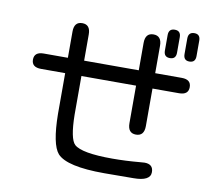

<svg xmlns="http://www.w3.org/2000/svg" viewBox="-87 -888 1175 1034"><g transform="rotate(10 500.0 -370.5)"><path d="M633.8 -535.2V-684.6Q633.8 -739.3 678.7 -739.3Q723.6 -739.3 723.6 -684.6V-535.2H869.1Q919.9 -535.2 919.9 -493.2Q919.9 -451.2 869.1 -451.2H723.6V-246.1Q723.6 -191.4 678.7 -191.4Q633.8 -191.4 633.8 -246.1V-451.2H335V-239.3Q336.9 -107.4 367.2 -79.1Q408.2 -42 576.2 -42Q647.5 -42 723.6 -48.8L751 -50.8Q798.8 -50.8 798.8 -6.8Q798.8 42 706.1 42L546.9 43Q341.8 43 289.1 -14.6Q248 -61.5 246.1 -228.5V-451.2H114.3Q62.5 -451.2 62.5 -493.2Q62.5 -535.2 114.3 -535.2H246.1V-678.7Q246.1 -732.4 290.5 -732.4Q335 -732.4 335 -678.7V-535.2H633.8ZM861.3 -749Q861.3 -784.2 894.5 -784.2Q926.8 -784.2 926.8 -749V-664.1Q926.8 -628.9 893.6 -628.9Q861.3 -628.9 861.3 -664.1V-749ZM753.9 -749Q753.9 -784.2 787.1 -784.2Q820.3 -784.2 820.3 -749V-664.1Q820.3 -628.9 787.1 -628.9Q753.9 -628.9 753.9 -664.1V-749Z"/></g></svg>

Font: jf-openhuninn-1.0
Style: Regular
Weight: 400
Designer: [Kosugi Maru]
      Designed by Motoya company      

      [Varela Round]
      Joe Prince(Latin component); Avraham Co
Foundry: justfont CO.,LTD.
Version: 1.0